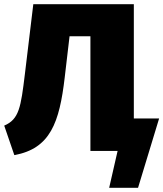

<svg xmlns="http://www.w3.org/2000/svg" viewBox="-25 -716 775 911"><path d="M610 -154V-696H133L93 -364C74 -208 66 -150 -5 -120L43 20C214 -11 257 -135 282 -348L305 -544H404V0H533L493 175H630L730 -154Z"/></svg>

Font: Fira Sans Heavy
Style: Regular
Weight: 900
Designer: bBox Type GmbH & Carrois Corporate GbR & Edenspiekermann AG
Foundry: bBox Type GmbH & Carrois Corporate GbR & Edenspiekermann AG
Version: Version 4.300;PS 004.300;hotconv 1.0.88;makeotf.lib2.5.64775